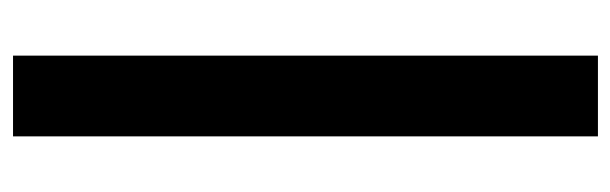

<svg xmlns="http://www.w3.org/2000/svg" viewBox="-349 -401 960 302"><g transform="rotate(90 131.0 -250.0)"><path d="M194.5 209.5H67.5V-710.5H194.5Z"/></g></svg>

Font: Anek Tamil Medium
Style: Bold
Weight: 700
Version: Version 1.003